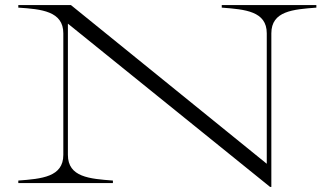

<svg xmlns="http://www.w3.org/2000/svg" viewBox="-20 -720 1311 755"><path d="M852 -700V-690C944 -683 1029 -676 1029 -589V-76L259 -700H52V-690C143 -684 229 -676 229 -589V-111C229 -24 144 -17 52 -10V0H424V-10C333 -17 247 -23 247 -111V-627L1042 15H1047V-589C1047 -677 1133 -683 1224 -690V-700Z"/></svg>

Font: Sprat Extended Light
Style: Regular
Weight: 300
Width: 9
Designer: Ethan Nakache
Foundry: Collletttivo
Version: Version 2.000;Glyphs 3.2 (3217)